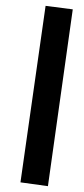

<svg xmlns="http://www.w3.org/2000/svg" viewBox="-20 -628 289 657"><path d="M50 -4 136 -608 229 -596 144 9Z"/></svg>

Font: ZCOOL KuaiLe
Style: Regular
Weight: 400
Designer: Lui Bingke
Foundry: ZCOOL
Version: Version 2.000